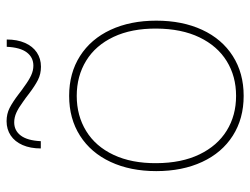

<svg xmlns="http://www.w3.org/2000/svg" viewBox="-110 -652 771 592"><g transform="rotate(-90 276.0 -356.5)"><path d="M43.9 -260.7Q43.9 -340.8 72.3 -401.6Q100.6 -462.4 153.1 -495.8Q205.6 -529.3 275.9 -529.3V-505.9Q214.8 -505.9 167.5 -476.8Q120.1 -447.8 94 -392.3Q67.9 -336.9 68.4 -260.3Q68.8 -182.6 95.5 -127.4Q122.1 -72.3 168.7 -43.5Q215.3 -14.6 275.9 -14.6V8.8Q205.6 8.8 153.1 -24.7Q100.6 -58.1 72.3 -119.1Q43.9 -180.2 43.9 -260.7ZM483.4 -260.3Q483.9 -336.9 457.8 -392.3Q431.6 -447.8 384.3 -476.8Q336.9 -505.9 275.9 -505.9V-529.3Q346.2 -529.3 398.7 -495.8Q451.2 -462.4 479.5 -401.6Q507.8 -340.8 507.8 -260.7Q507.8 -180.2 479.5 -119.1Q451.2 -58.1 398.7 -24.7Q346.2 8.8 275.9 8.8V-14.6Q336.4 -14.6 383.1 -43.5Q429.7 -72.3 456.3 -127.4Q482.9 -182.6 483.4 -260.3ZM257.8 -671.4Q239.3 -685.1 224.4 -691.9Q209.5 -698.7 194.3 -698.7Q168.9 -698.7 153.6 -678.5Q138.2 -658.2 136.2 -616.7H113.8Q113.8 -648.9 124.3 -672.9Q134.8 -696.8 153.8 -709.5Q172.9 -722.2 197.8 -722.2Q220.2 -722.2 238.5 -712.9Q256.8 -703.6 281.7 -684.6V-653.8Q275.4 -658.7 269.5 -663.1Q263.7 -667.5 257.8 -671.4ZM305.7 -667Q324.2 -653.3 339.1 -646.5Q354 -639.6 369.1 -639.6Q394.5 -639.6 409.9 -659.9Q425.3 -680.2 427.2 -721.7H449.7Q449.7 -689.5 439.2 -665.5Q428.7 -641.6 409.7 -628.9Q390.6 -616.2 365.7 -616.2Q343.3 -616.2 325 -625.5Q306.6 -634.8 281.7 -653.8V-684.6Q288.1 -679.7 293.9 -675.3Q299.8 -670.9 305.7 -667Z"/></g></svg>

Font: Wand UI Pro
Style: Regular
Weight: 400
Designer: Andreas Faust
Version: Version 1.003;FEAKit 1.0